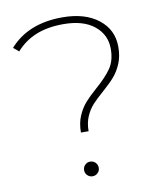

<svg xmlns="http://www.w3.org/2000/svg" viewBox="-80 -770 718 839"><g transform="rotate(-10 278.5 -350.5)"><path d="M346 -373Q392 -413 415 -446.5Q438 -480 438 -532Q438 -595 389 -634.5Q340 -674 252 -674Q182 -674 130.5 -653Q79 -632 42 -590L18 -610Q101 -704 253 -704Q353 -704 412.5 -657.5Q472 -611 472 -535Q472 -493 458.5 -461Q445 -429 425.5 -406.5Q406 -384 373 -355Q342 -328 323.5 -308Q305 -288 292.5 -259.5Q280 -231 280 -194H246Q246 -236 260 -268Q274 -300 293.5 -322Q313 -344 346 -373ZM231 -29Q231 -43 240.5 -52.5Q250 -62 263 -62Q277 -62 286.5 -52.5Q296 -43 296 -29Q296 -16 286.5 -6.5Q277 3 263 3Q250 3 240.5 -6.5Q231 -16 231 -29Z"/></g></svg>

Font: Montserrat Alternates ExLight
Style: Regular
Weight: 275
Designer: Julieta Ulanovsky
Foundry: Julieta Ulanovsky
Version: Version 7.200